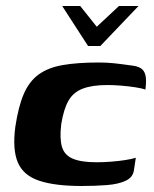

<svg xmlns="http://www.w3.org/2000/svg" viewBox="-20 -613 513 639"><path d="M187 -593H247L302 -524L376 -593H441L314 -460H273ZM251 6Q163 6 110.5 -11.5Q58 -29 39.5 -72Q21 -115 31 -191Q41 -258 59 -300Q77 -342 108.5 -365Q140 -388 189 -396.5Q238 -405 309 -405Q335 -405 359 -402.5Q383 -400 418 -395Q437 -393 448.5 -386Q460 -379 464 -363Q468 -347 464 -315Q453 -319 430.5 -322.5Q408 -326 383 -328Q358 -330 337 -330Q287 -330 255.5 -318Q224 -306 208 -278Q192 -250 184 -201Q178 -153 186 -125Q194 -97 222 -85Q250 -73 301 -73Q325 -73 350.5 -75Q376 -77 398 -80.5Q420 -84 432 -88L426 -48Q423 -23 398.5 -11.5Q374 0 335.5 3Q297 6 251 6Z"/></svg>

Font: Genos
Style: Bold Italic
Weight: 700
Italic angle: -8°
Version: Version 1.010